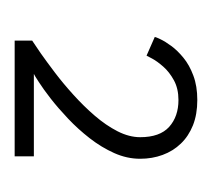

<svg xmlns="http://www.w3.org/2000/svg" viewBox="-34 -678 302 275"><g transform="rotate(90 117.5 -541.0)"><path d="M123.8 -645.1Q107.4 -645.1 95.5 -638.6Q83.6 -632.1 75.9 -623.3Q68.2 -614.5 64.4 -607.4Q60.6 -600.3 60.2 -599.4L33.4 -611.2Q33.6 -612.8 36.7 -619.3Q39.8 -625.9 46.3 -634.8Q52.8 -643.7 63.2 -652.2Q73.6 -660.8 88.7 -666.4Q103.7 -672.1 123.8 -672.1Q144.2 -672.1 159.9 -665.9Q175.6 -659.6 186.2 -648.5Q196.9 -637.4 202.4 -622.4Q207.9 -607.5 207.9 -590.2Q207.9 -571.3 199.7 -553Q191.5 -534.7 178.5 -518Q165.5 -501.3 150.5 -487.1Q135.6 -473 121.8 -462.2Q108 -451.5 98.3 -445.3Q88.7 -439 86.4 -438H204.4V-410.5H38.7V-435.6Q44.4 -439.3 56.6 -447.7Q68.7 -456.2 84.4 -468.1Q100.1 -480 116.2 -494.6Q132.4 -509.2 146.2 -525.2Q160 -541.2 168.5 -557.8Q177 -574.5 177 -590.3Q177 -618.4 162.2 -631.8Q147.3 -645.1 123.8 -645.1Z"/></g></svg>

Font: League Spartan Extralight
Style: Regular
Weight: 200
Foundry: The League of Moveable Type
Version: Version 2.300; ttfautohint (v1.8.3)